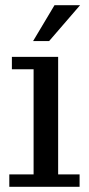

<svg xmlns="http://www.w3.org/2000/svg" viewBox="-20 -723 345 743"><path d="M108 -564 191 -703H290L170 -564ZM16 0V-48H110V-455H26V-503H205V-48H288V0Z"/></svg>

Font: Montagu Slab 144pt
Style: Regular
Weight: 400
Designer: Florian Karsten
Foundry: Florian Karsten
Version: Version 1.000; ttfautohint (v1.8.3)